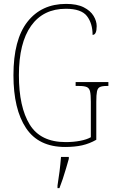

<svg xmlns="http://www.w3.org/2000/svg" viewBox="-20 -744 583 985"><path d="M314 10Q178 10 113.5 -87Q49 -184 49 -358Q49 -541 121 -632.5Q193 -724 319 -724Q375 -724 409.5 -706.5Q444 -689 460 -662.5Q476 -636 476 -610Q476 -565 455 -565Q455 -624 426 -661.5Q397 -699 318 -699Q202 -699 139.5 -611.5Q77 -524 77 -358Q77 -195 132.5 -105Q188 -15 317 -15Q356 -15 390.5 -21.5Q425 -28 446 -40V-222Q446 -258 442 -275Q438 -292 425 -297.5Q412 -303 386 -303H368V-323H536V-303H528Q504 -303 492.5 -297.5Q481 -292 477.5 -275Q474 -258 474 -222V-27Q439 -7 401.5 1.5Q364 10 314 10ZM275 208Q281 171 285.5 135Q290 99 293 61H333V71Q327 92 319 119.5Q311 147 302 174Q293 201 285 221H275Z"/></svg>

Font: Noto Serif Tamil Condensed Thin
Style: Regular
Weight: 100
Width: 3
Designer: Indian Type Foundry, Tom Grace, and the Monotype Design Team
Foundry: Monotype Imaging Inc.
Version: Version 2.004; ttfautohint (v1.8.4.7-5d5b)